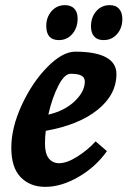

<svg xmlns="http://www.w3.org/2000/svg" viewBox="-20 -713 496 747"><path d="M24 -138Q24 -216 64.5 -304Q105 -392 164 -452Q223 -512 273 -512Q352 -512 392.5 -490Q433 -468 433 -425Q433 -345 360 -286Q287 -227 158 -204Q155 -179 155 -154Q155 -115 170 -96.5Q185 -78 210 -78Q240 -78 280.5 -103.5Q321 -129 352 -163L396 -125Q353 -64 286 -25Q219 14 156 14Q97 14 60.5 -23.5Q24 -61 24 -138ZM310 -396Q310 -411 297 -418.5Q284 -426 255 -426Q231 -426 207 -379.5Q183 -333 168 -267Q232 -282 271 -319.5Q310 -357 310 -396ZM334 -610Q334 -646 354.5 -669.5Q375 -693 407 -693Q431 -693 443.5 -678.5Q456 -664 456 -639Q456 -604 435.5 -580.5Q415 -557 383 -557Q359 -557 346.5 -571Q334 -585 334 -610ZM160 -612Q160 -646 180.5 -669.5Q201 -693 233 -693Q256 -693 269 -679.5Q282 -666 282 -641Q282 -605 261.5 -581Q241 -557 209 -557Q160 -557 160 -612Z"/></svg>

Font: Andada Pro ExtraBold
Style: Italic
Weight: 800
Italic angle: -6.99998°
Designer: Carolina Giovagnoli
Foundry: Huerta Tipografica
Version: Version 3.005; ttfautohint (v1.8.4)